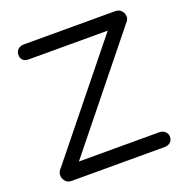

<svg xmlns="http://www.w3.org/2000/svg" viewBox="-137 -909 1010 1037"><g transform="rotate(-20 368.0 -390.5)"><path d="M100 0Q79 0 66.5 -13.5Q54 -27 52.5 -45Q51 -63 62 -77L561 -696H108Q85 -696 73.5 -707.5Q62 -719 63 -737Q62 -756 75.5 -768.5Q89 -781 110 -781H634Q656 -781 668.5 -768Q681 -755 683 -737Q685 -719 673 -706L173 -85H634Q655 -85 668 -72.5Q681 -60 681 -43Q681 -23 668 -11.5Q655 0 634 0Z"/></g></svg>

Font: Comfortaa SemiBold
Style: Regular
Weight: 600
Designer: Johan Aakerlund
Foundry: Johan Aakerlund
Version: Version 3.104; ttfautohint (v1.8.1.43-b0c9)